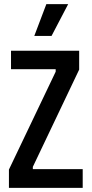

<svg xmlns="http://www.w3.org/2000/svg" viewBox="-20 -904 441 924"><path d="M23 0V-88L248 -559V-571H33V-660H361V-569L138 -101V-90H378V0ZM228 -731H145L203 -884H308Z"/></svg>

Font: Bricolage Grotesque 12pt Condensed Medium
Style: Regular
Weight: 500
Width: 3
Designer: Mathieu Triay
Foundry: Atelier Triay
Version: Version 1.001; ttfautohint (v1.8.4.7-5d5b);gftools[0.9.33.de